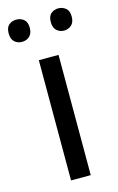

<svg xmlns="http://www.w3.org/2000/svg" viewBox="-125 -778 509 827"><g transform="rotate(-15 129.5 -365.0)"><path d="M172.9 0H85V-536.1H172.9ZM190.9 -718.8Q205.1 -730.5 223.6 -730.2Q242.2 -730 256.3 -718.5Q270.5 -707 270.5 -681.2Q270.5 -655.3 256.3 -643.1Q242.2 -630.9 223.6 -630.9Q205.1 -630.9 191.2 -643.1Q177.2 -655.3 177.2 -681.2Q177.2 -707 190.9 -718.8ZM69.3 -643.1Q55.7 -630.9 36.1 -630.9Q16.6 -630.9 2.9 -643.1Q-10.7 -655.3 -10.7 -681.2Q-10.7 -707 2.9 -718.5Q16.6 -730 36.1 -730Q55.7 -730 69.6 -718.5Q83.5 -707 83.5 -681.2Q83.5 -655.3 69.3 -643.1Z"/></g></svg>

Font: NotoSans
Style: Regular
Weight: 400
Designer: Monotype Design team
Foundry: Monotype Imaging Inc.
Version: Version 1.04